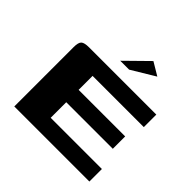

<svg xmlns="http://www.w3.org/2000/svg" viewBox="-164 -783 933 933"><g transform="rotate(45 302.5 -317.0)"><path d="M58 0V-408Q58 -440 69 -450Q80 -460 112 -460H574V-374H222V-278H542V-193H222V-86H574V0ZM265 -521 380 -634 447 -594 326 -521Z"/></g></svg>

Font: Genos Thin
Style: Bold
Weight: 700
Version: Version 1.010